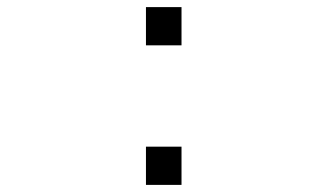

<svg xmlns="http://www.w3.org/2000/svg" viewBox="-20 -520 940 540"><path d="M390.5 -500H490.5V-392.5H390.5ZM390.5 -107.5H490.5V0H390.5Z"/></svg>

Font: Trispace Expanded Light
Style: Regular
Weight: 300
Width: 7
Designer: Tyler Finck
Foundry: Etcetera Type Company
Version: Version 1.210; ttfautohint (v1.8.3)